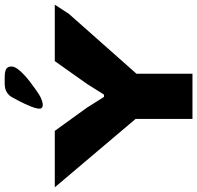

<svg xmlns="http://www.w3.org/2000/svg" viewBox="-31 -811 842 820"><g transform="rotate(-90 390.0 -401.0)"><path d="M292 0V-243L0 -588H241L340 -451L386 -378H396L442 -451L539 -588H780L741 -528L485 -239V0ZM336 -654Q336 -667 345.5 -690.5Q355 -714 367 -737.5Q379 -761 386 -773Q395 -787 408.5 -794.5Q422 -802 446 -802H467Q495 -802 505.5 -795.5Q516 -789 516 -773Q516 -757 496.5 -735.5Q477 -714 449.5 -693Q422 -672 396 -655Q385 -648 370.5 -643Q356 -638 346 -640Q336 -642 336 -654Z"/></g></svg>

Font: Goldman
Style: Bold
Weight: 700
Designer: Jaikishan Patel
Version: Version 1.000; ttfautohint (v1.8.3)